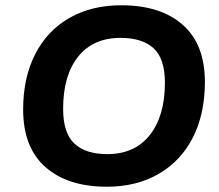

<svg xmlns="http://www.w3.org/2000/svg" viewBox="-20 -700 832 730"><path d="M68 -284Q68 -404 113.5 -493.5Q159 -583 243.5 -631.5Q328 -680 441 -680Q590 -680 674.5 -606Q759 -532 759 -388Q759 -267 713.5 -177.5Q668 -88 583.5 -39Q499 10 386 10Q238 10 153 -64.5Q68 -139 68 -284ZM607 -386Q607 -477 564 -516.5Q521 -556 438 -556Q334 -556 277 -484.5Q220 -413 220 -286Q220 -194 263 -154Q306 -114 388 -114Q492 -114 549.5 -186.5Q607 -259 607 -386Z"/></svg>

Font: SN Pro Bold
Style: Bold Italic
Weight: 700
Italic angle: -9°
Designer: Tobias Whetton
Foundry: Supernotes
Version: Version 1.003